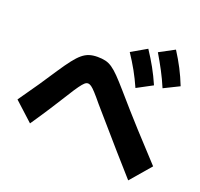

<svg xmlns="http://www.w3.org/2000/svg" viewBox="-141 -1032 1158 1111"><g transform="rotate(20 438.0 -476.0)"><path d="M614.4 -590Q592.2 -640 567.8 -683.9Q543.3 -727.8 512.2 -774.4L606.7 -828.9Q637.8 -782.2 662.8 -737.2Q687.8 -692.2 710 -641.1ZM762.2 -642.2Q741.1 -692.2 717.2 -737.2Q693.3 -782.2 665.6 -828.9L758.9 -878.9Q788.9 -832.2 812.8 -786.1Q836.7 -740 856.7 -688.9ZM757.8 -73.3Q692.2 -146.7 638.9 -207.8Q585.6 -268.9 538.9 -322.8Q492.2 -376.7 446.7 -428.9Q416.7 -465.6 398.3 -485.6Q380 -505.6 368.9 -513.3Q357.8 -521.1 347.8 -521.1Q337.8 -521.1 327.8 -512.2Q317.8 -503.3 301.7 -481.1Q285.6 -458.9 258.9 -415.6Q228.9 -367.8 193.9 -313.3Q158.9 -258.9 111.1 -188.9L-4.4 -294.4Q44.4 -363.3 83.9 -421.1Q123.3 -478.9 155.6 -528.9Q186.7 -575.6 210 -605.6Q233.3 -635.6 253.9 -652.8Q274.4 -670 296.7 -677.2Q318.9 -684.4 347.8 -684.4Q375.6 -684.4 396.7 -679.4Q417.8 -674.4 438.3 -660.6Q458.9 -646.7 484.4 -620.6Q510 -594.4 546.7 -552.2Q632.2 -453.3 710 -367.8Q787.8 -282.2 865.6 -198.9Z"/></g></svg>

Font: Paperlogy 8 ExtraBold
Style: Regular
Weight: 800
Designer: redesigned by Lee Juim, glyphs from Gmarket Sans & Montserrat
Foundry: PT&
Version: Version 1.001